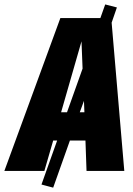

<svg xmlns="http://www.w3.org/2000/svg" viewBox="-78 -778 604 874"><path d="M315.9 0 311 -138.2H240.2L164.1 76.2L110.8 62L182.1 -138.2H164.1L124 0H-58.1L196.8 -695.8H378.9L400.9 -757.8L454.1 -744.1L430.2 -674.8L487.8 0ZM200.2 -267.1H227.1L297.9 -465.8L293 -589.8ZM285.2 -267.1H306.2L304.2 -318.8Z"/></svg>

Font: Fira Sans Compressed Heavy
Style: Italic
Weight: 900
Width: 3
Italic angle: -8°
Designer: Carrois Corporate & Edenspiekermann AG
Foundry: Carrois Corporate GbR & Edenspiekermann AG
Version: Version 4.203;PS 004.203;hotconv 1.0.88;makeotf.lib2.5.64775